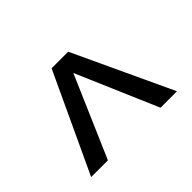

<svg xmlns="http://www.w3.org/2000/svg" viewBox="-135 -736 875 875"><g transform="rotate(45 302.0 -298.5)"><path d="M548 -22 70 -245V-352L548 -575V-469L155 -300L548 -130Z"/></g></svg>

Font: Kantumruy Pro Medium
Style: Regular
Weight: 500
Designer: Sovichet Tep
Foundry: Sovichet Tep
Version: Version 1.002